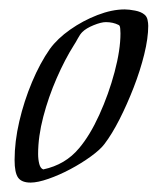

<svg xmlns="http://www.w3.org/2000/svg" viewBox="-20 -383 335 408"><path d="M45 5Q26 5 18.5 -5.5Q11 -16 11 -43Q11 -82 21 -125Q31 -168 48 -208.5Q65 -249 86 -279Q102 -301 129 -320Q156 -339 187 -351Q218 -363 245 -363Q254 -363 267 -360.5Q280 -358 287 -352Q292 -348 293.5 -341Q295 -334 295 -328Q295 -302 286.5 -267.5Q278 -233 264 -197Q250 -161 234 -129.5Q218 -98 202 -77Q193 -65 173 -50.5Q153 -36 129.5 -23.5Q106 -11 83 -3Q60 5 45 5ZM72 -23Q119 -33 148 -68Q171 -95 191 -139Q211 -183 223.5 -230Q236 -277 236 -312Q236 -315 235.5 -322Q235 -329 232 -330Q220 -336 205 -336Q195 -336 179 -329.5Q163 -323 155 -315Q150 -310 145.5 -301.5Q141 -293 137 -287Q118 -257 100.5 -217Q83 -177 72 -135Q61 -93 61 -56Q61 -44 63.5 -34.5Q66 -25 72 -23Z"/></svg>

Font: Beau Rivage
Style: Regular
Weight: 400
Designer: Robert E. Leuschke
Foundry: Robert E. Leuschke
Version: Version 1.010; ttfautohint (v1.8.3)